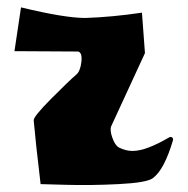

<svg xmlns="http://www.w3.org/2000/svg" viewBox="-20 -495 520 531"><path d="M38.1 -474.6Q159.2 -445.3 215.8 -445.3Q290.5 -447.8 372.6 -460L380.9 -348.1L287.6 -146Q283.2 -134.8 290.8 -113.8Q298.3 -92.8 309.1 -86.9Q327.6 -77.6 346.2 -77.6H347.2Q383.8 -77.6 448.2 -115.2Q450.2 -116.2 451.7 -116.2Q458.5 -116.2 458.5 -109.4V-107.4Q434.1 -24.9 402.3 -2Q385.3 10.3 307.9 14.2Q230.5 18.1 161.1 16.1L92.3 14.2Q78.1 -105 73.2 -162.1Q72.3 -172.4 121.3 -221.7Q170.4 -271 191.4 -289.1Q202.1 -298.3 205.1 -323.7Q208 -349.1 196.3 -352.5L20 -353.5Z"/></svg>

Font: Some Time Later
Style: Regular
Weight: 400
Version: Version 003.300